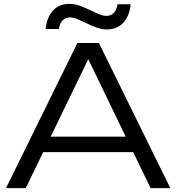

<svg xmlns="http://www.w3.org/2000/svg" viewBox="-20 -972 911 992"><path d="M168 -186V-266H696V-186ZM491 -750 860 0H758L411 -718H461L113 0H11L380 -750ZM216 -822Q221 -880 252.5 -916Q284 -952 339 -952Q365 -952 391.5 -942.5Q418 -933 442.5 -921Q467 -909 489.5 -899.5Q512 -890 530 -890Q554 -890 568.5 -906Q583 -922 587 -950H655Q650 -892 618 -856Q586 -820 532 -820Q506 -820 479.5 -829.5Q453 -839 428.5 -851Q404 -863 381.5 -872.5Q359 -882 341 -882Q318 -882 303 -866Q288 -850 284 -822Z"/></svg>

Font: Unbounded Light
Style: Regular
Weight: 300
Designer: Luke Prowse, Jean-Baptiste Morizot, Fátima Lázaro, Florian Runge
Foundry: NaN
Version: Version 1.700